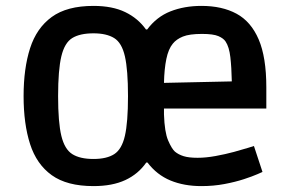

<svg xmlns="http://www.w3.org/2000/svg" viewBox="-20 -618 979 651"><path d="M297 13Q207 13 155.5 -24Q104 -61 82 -129.5Q60 -198 60 -292Q60 -386 82 -454.5Q104 -523 155.5 -560.5Q207 -598 297 -598Q361 -598 404.5 -577Q448 -556 475 -518H479Q511 -561 558 -579.5Q605 -598 663 -598Q733 -598 782 -571.5Q831 -545 857 -484.5Q883 -424 883 -322V-250H536V-230Q538 -170 550 -142Q562 -114 573 -104Q585 -94 602.5 -88.5Q620 -83 650 -83Q678 -83 711 -89Q744 -95 773.5 -103Q803 -111 822 -117Q841 -123 841 -123L870 -35Q870 -35 853 -27.5Q836 -20 807 -10.5Q778 -1 741 6Q704 13 663 13Q604 13 558 -6Q512 -25 480 -67H476Q449 -28 405 -7.5Q361 13 297 13ZM297 -79Q342 -79 367.5 -95.5Q393 -112 403.5 -157.5Q414 -203 414 -292Q414 -381 403.5 -427Q393 -473 367 -489Q341 -505 297 -505Q251 -505 225 -489Q199 -473 188 -427Q177 -381 177 -292Q177 -203 188 -157.5Q199 -112 225 -95.5Q251 -79 297 -79ZM536 -337 766 -342Q765 -390 761 -424.5Q757 -459 745 -477Q738 -488 720.5 -495.5Q703 -503 665 -503Q622 -503 600 -494Q578 -485 566 -470Q551 -452 544 -418Q537 -384 536 -337Z"/></svg>

Font: Ruda
Style: Bold
Weight: 700
Designer: Mariela Monsalve and Angelina Sanchez
Foundry: Mariela Monsalve and Angelina Sanchez
Version: Version 2.000